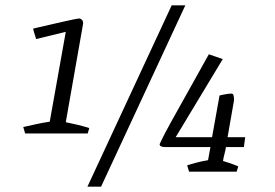

<svg xmlns="http://www.w3.org/2000/svg" viewBox="-20 -642 1030 718"><path d="M307 56 622 -622H673L358 56ZM74 -143 67 -167Q90 -172 114.5 -177.5Q139 -183 166 -187L226 -523L115 -496Q107 -522 105.5 -527.5Q104 -533 104 -535Q104 -535 120.5 -539Q137 -543 162 -548.5Q187 -554 212 -560Q237 -566 255.5 -569.5Q274 -573 278 -573Q291 -569 291 -555Q291 -554 290.5 -552.5Q290 -551 290 -549L226 -185Q246 -181 269 -175.5Q292 -170 314 -163L308 -143ZM687 0 680 -24Q697 -29 715.5 -34Q734 -39 758 -43L767 -92H598Q577 -92 577 -103Q577 -103 585.5 -121Q594 -139 617 -181L761 -439L813 -421L637 -129H773L801 -285Q801 -285 817.5 -288.5Q834 -292 846 -292Q851 -292 853 -286Q855 -280 855 -273V-266L831 -129H897L892 -92H825Q823 -79 819.5 -66.5Q816 -54 814 -40Q842 -32 871 -20L865 0Z"/></svg>

Font: Mate
Style: Italic
Weight: 400
Italic angle: -10.8°
Designer: Eduardo Rodriguez Tunni
Foundry: Eduardo Rodriguez Tunni
Version: Version 1.003; ttfautohint (v1.8.4.7-5d5b);gftools[0.9.24]